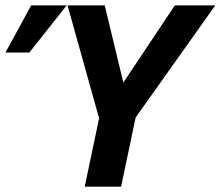

<svg xmlns="http://www.w3.org/2000/svg" viewBox="-20 -696 823 716"><path d="M485.8 -257.8 431.6 0H295.9L349.6 -254.9L231.9 -675.8H370.6L439.9 -388.2L631.8 -675.8H782.7ZM228.5 -675.8 89.4 -500H0.5L96.2 -675.8Z"/></svg>

Font: Clear Sans
Style: Bold Italic
Weight: 700
Italic angle: -12°
Foundry: Intel Corporation
Version: Version 1.00